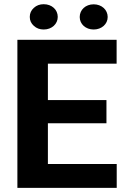

<svg xmlns="http://www.w3.org/2000/svg" viewBox="-20 -902 602 922"><path d="M210 -114.3V-310.1H491.2V-421.4H210V-596.2H540V-710.9H63.5V0H540.5V-114.3ZM123 -820.8C123 -803.7 129.4 -789.6 142.6 -777.8C155.3 -766.1 170.9 -760.3 189.9 -760.3C229 -760.3 257.3 -787.1 257.3 -820.8C257.3 -855.5 229 -881.8 189.9 -881.8C170.9 -881.8 155.3 -876 142.6 -864.3C129.4 -852.5 123 -837.9 123 -820.8ZM362.8 -820.3C362.8 -786.6 391.1 -760.3 429.7 -760.3C468.3 -760.3 497.1 -786.6 497.1 -820.3C497.1 -855 468.3 -881.3 429.7 -881.3C391.1 -881.3 362.8 -855 362.8 -820.3Z"/></svg>

Font: Vazirmatn
Style: Bold
Weight: 700
Designer: Saber Rastikerdar
Foundry: Saber Rastikerdar
Version: Version 33.003